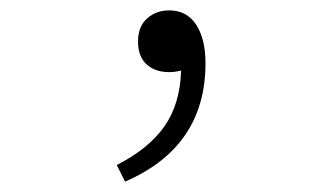

<svg xmlns="http://www.w3.org/2000/svg" viewBox="-20 -139 640 370"><path d="M221 211 205 179Q266 148 296.5 105Q327 62 329 -3Q317 0 306 0Q279 0 262.5 -15Q246 -30 246 -59Q246 -88 263.5 -103.5Q281 -119 306 -119Q340 -119 358 -91.5Q376 -64 376 -17Q376 144 221 211Z"/></svg>

Font: TypoPRO Source Code Pro
Style: Regular
Weight: 300
Monospace: yes
Designer: Paul D. Hunt, Teo Tuominen
Foundry: Adobe Systems Incorporated
Version: Version 2.010;PS 1.0;hotconv 1.0.84;makeotf.lib2.5.63406